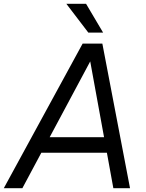

<svg xmlns="http://www.w3.org/2000/svg" viewBox="-55 -993 769 1013"><path d="M631 0H543L509 -187H163L63 0H-35L381 -763H485ZM421 -669 207 -269H494ZM489 -821H411L295 -973H399Z"/></svg>

Font: Open Sauce One
Style: Italic
Weight: 400
Italic angle: -10°
Designer: Alfredo Marco Pradil
Foundry: Creative Sauce Fz LLC
Version: Version 1.477